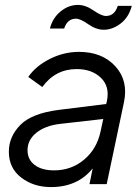

<svg xmlns="http://www.w3.org/2000/svg" viewBox="-20 -749 560 781"><path d="M289 -673Q254 -673 241 -633H183Q194 -676 226.5 -702.5Q259 -729 297 -729Q328 -729 360.5 -706.5Q393 -684 411 -684Q446 -684 459 -725H516Q504 -679 471 -653.5Q438 -628 402 -628Q371 -628 339 -650.5Q307 -673 289 -673ZM301 -538Q396 -538 449.5 -479Q503 -420 484 -332L414 0H344L357 -64Q296 12 187 12Q117 12 66.5 -26.5Q16 -65 16 -132Q16 -193 62.5 -240.5Q109 -288 219 -302L412 -326L415 -339Q427 -397 390.5 -432.5Q354 -468 292 -468Q205 -468 152 -395L95 -436Q126 -481 183 -509.5Q240 -538 301 -538ZM200 -56Q270 -56 322 -99.5Q374 -143 389 -214L400 -265L224 -245Q164 -238 128 -209Q92 -180 92 -138Q92 -100 121 -78Q150 -56 200 -56Z"/></svg>

Font: Plus Jakarta Display Light
Style: Italic
Weight: 300
Italic angle: -12°
Designer: Gumpita Rahayu
Foundry: Tokotype Studio
Version: Version 1.000;hotconv 1.0.109;makeotfexe 2.5.65596